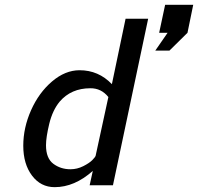

<svg xmlns="http://www.w3.org/2000/svg" viewBox="-20 -773 826 801"><path d="M77.1 -165Q77.1 -240.2 109.6 -313.2Q142.1 -386.2 197 -433.1Q252 -480 312 -480Q391.1 -480 446.8 -421.9L503.9 -694.8H598.1L451.2 0H354L367.2 -60.1Q291 7.8 208 7.8Q149.9 7.8 113.5 -40.5Q77.1 -88.9 77.1 -165ZM171.9 -167Q171.9 -112.8 202.4 -89.8Q232.9 -66.9 273.9 -66.9Q301.8 -66.9 327.4 -79.8Q353 -92.8 365 -105Q377 -117.2 378.9 -123L432.1 -368.2Q402.3 -405.3 356.9 -404.8Q276.9 -404.8 229 -349.1Q199.2 -313 185.5 -256.6Q171.9 -200.2 171.9 -167ZM627.9 -562 679.2 -636.2H644L668.9 -752.9H786.1L762.2 -636.2L687 -562Z"/></svg>

Font: CMU Bright
Style: SemiBoldOblique
Weight: 600
Italic angle: -12°
Version: Version 0.7.0